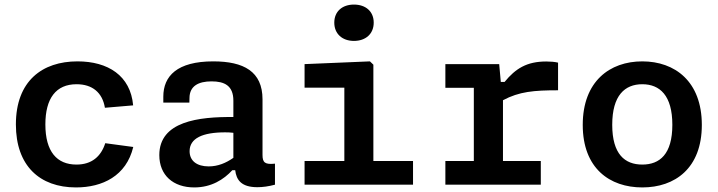

<svg xmlns="http://www.w3.org/2000/svg" viewBox="-20 -808 3140 840"><path d="M563 -165 440.5 -181.5C422 -123.5 381.5 -88 314.5 -88C229 -88 178.5 -144.5 178.5 -263.5C178.5 -378 225 -439.5 315 -439.5C383.5 -439.5 428 -403.5 439 -336.5L562.5 -347C551 -477.5 452 -539.5 319 -539.5C165 -539.5 49.5 -454 49.5 -263.5C49.5 -83 153.5 12 312.5 12C428 12 532.5 -38 563 -165Z M913 -539.5C755 -539.5 694.5 -475.5 694.5 -385V-359H808.5L809 -379.5C809.5 -432 848.5 -452 905.5 -452C962 -452 1001 -433.5 1001 -367.5V-296C849.5 -297.5 677 -277.5 677 -129.5C677 -41.5 737.5 12 830 12C904.5 12 959 -22.5 996.5 -63.5H1009C1014 -20.5 1036 11 1106 11C1129.5 11 1155 7.5 1183 0V-92C1139.5 -87.5 1128.5 -96.5 1128.5 -130V-373.5C1128.5 -495.5 1046 -539.5 913 -539.5ZM809.5 -146.5C809.5 -203 866 -229 965 -229C977.5 -229 989.5 -228.5 1001 -227V-117.5C969 -95 933.5 -80 893 -80C841 -80 809.5 -104.5 809.5 -146.5Z M1312.5 0H1787V-103.5H1613.5V-525L1598.5 -539.5L1312.5 -527.5V-424.5H1486.5V-103.5H1312.5ZM1528.5 -629C1580 -629 1615 -660 1615 -709C1615 -758 1580 -788 1528.5 -788C1477.5 -788 1442.5 -758 1442.5 -709C1442.5 -660 1477.5 -629 1528.5 -629Z M2164 -527.5H1928.5V-424H2053V-103.5H1928.5V0H2346V-103.5H2180.5V-369.5C2251.5 -407.5 2316.5 -413 2421.5 -413V-534C2406 -537.5 2389.5 -539 2370 -539C2284.5 -539 2235.5 -508 2187.5 -449.5H2171Z M3050.5 -261.5C3050.5 -452 2932.5 -539.5 2790 -539.5C2647.5 -539.5 2529.5 -452 2529.5 -261.5C2529.5 -71.5 2647.5 12 2790 12C2932.5 12 3050.5 -71.5 3050.5 -261.5ZM2921.5 -262C2921.5 -133.5 2866.5 -88 2790 -88C2713.5 -88 2658.5 -133.5 2658.5 -262C2658.5 -390.5 2713.5 -439.5 2790 -439.5C2866.5 -439.5 2921.5 -390.5 2921.5 -262Z"/></svg>

Font: Monaspace Neon SemiBold
Style: Regular
Weight: 600
Designer: Riley Cran & the Lettermatic Team
Foundry: Lettermatic
Version: Version 1.200 (Monaspace Neon)